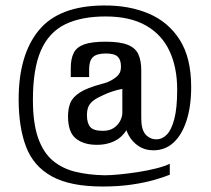

<svg xmlns="http://www.w3.org/2000/svg" viewBox="-20 -613 770 700"><path d="M354 67Q236 67 169 30Q102 -7 75 -78Q48 -149 48 -251Q48 -413 121.5 -502.5Q195 -592 358 -593Q450 -594 522 -563.5Q594 -533 635.5 -467.5Q677 -402 677 -296Q677 -225 660 -173Q643 -121 612.5 -93Q582 -65 539 -65Q508 -65 485 -80.5Q462 -96 449 -120Q436 -144 434 -172L456 -168Q438 -123 407 -104Q376 -85 333 -85Q285 -85 256.5 -108Q228 -131 228 -189Q228 -217 236.5 -238Q245 -259 271.5 -276Q298 -293 351 -307Q375 -313 391.5 -323.5Q408 -334 413 -342Q418 -348 419.5 -355.5Q421 -363 421 -371Q421 -395 409 -406.5Q397 -418 366 -418Q332 -418 318.5 -404.5Q305 -391 305 -362V-332H238V-365Q238 -398 248.5 -419.5Q259 -441 286.5 -451Q314 -461 365 -461Q418 -461 446 -449.5Q474 -438 484.5 -415Q495 -392 495 -356V-182Q495 -140 511 -122.5Q527 -105 551 -105Q571 -105 588 -122Q605 -139 615.5 -179Q626 -219 626 -286Q626 -367 598 -427Q570 -487 512 -520Q454 -553 365 -553Q276 -553 217 -524Q158 -495 129 -428.5Q100 -362 100 -249Q100 -164 119 -110Q138 -56 173 -27Q208 2 256 13.5Q304 25 362 26Q382 26 414 23Q446 20 482 14.5Q518 9 549.5 1Q581 -7 599 -16V24Q580 32 544 42.5Q508 53 460 60Q412 67 354 67ZM355 -136Q380 -136 395.5 -147Q411 -158 418.5 -173Q426 -188 426 -201V-289Q410 -286 391 -280Q372 -274 356 -266Q335 -257 322 -247.5Q309 -238 303 -225.5Q297 -213 297 -193Q297 -164 309 -150Q321 -136 355 -136Z"/></svg>

Font: Alumni Sans SemiBold
Style: Regular
Weight: 600
Designer: Robert E. Leuschke
Foundry: Robert E. Leuschke
Version: Version 1.018